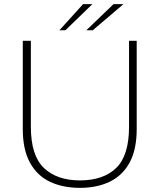

<svg xmlns="http://www.w3.org/2000/svg" viewBox="-20 -897 770 927"><path d="M366 10Q283 10 221 -19.5Q159 -49 124.5 -112Q90 -175 90 -274V-700H129V-285Q129 -146 192 -86Q255 -26 366 -26Q479 -26 541 -86Q603 -146 603 -285V-700H640V-274Q640 -175 606 -112.5Q572 -50 510.5 -20Q449 10 366 10ZM397 -751 528 -877H576L428 -751ZM267 -751 381 -877H426L296 -751Z"/></svg>

Font: REM Thin
Style: Regular
Weight: 250
Designer: Octavio Pardo
Foundry: Ashler Design
Version: Version 1.005;gftools[0.9.28]